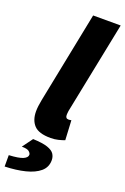

<svg xmlns="http://www.w3.org/2000/svg" viewBox="-200 -750 685 1048"><g transform="rotate(20 142.0 -226.0)"><path d="M158 12Q89 12 61.5 -17.5Q34 -47 34 -98Q34 -113 36 -129Q38 -145 42 -166L148 -696H308L200 -160Q199 -151 198.5 -146.5Q198 -142 198 -136Q198 -116 216 -116Q219 -116 222.5 -116.5Q226 -117 232 -118L238 -4Q222 2 201.5 7Q181 12 158 12ZM-24 244V178Q34 175 57.5 164.5Q81 154 81 138Q81 129 70 119.5Q59 110 27 110L71 50Q127 52 156 62Q185 72 195.5 88Q206 104 206 124Q206 165 176 190.5Q146 216 94 229Q42 242 -24 244Z"/></g></svg>

Font: Source Sans 3 ExtraLight Black
Style: Italic
Weight: 900
Italic angle: -11°
Version: Version 3.052;hotconv 1.1.0;makeotfexe 2.6.0